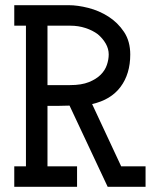

<svg xmlns="http://www.w3.org/2000/svg" viewBox="-20 -720 616 740"><path d="M277 0V-79H163V-312H205Q219 -312 226.5 -312.5Q234 -313 248 -313L395 0H541V-79H447L335 -319Q407 -335 444.5 -385Q482 -435 482 -510Q482 -561 458 -597Q434 -633 398 -656Q362 -679 320.5 -689.5Q279 -700 245 -700H35V-621H80V-79H35V0ZM163 -621H251Q282 -621 309.5 -612Q337 -603 357 -588Q376 -572 387.5 -552Q399 -532 399 -510Q399 -491 392 -470Q385 -449 368 -432Q351 -415 322.5 -403.5Q294 -392 250 -392H163Z"/></svg>

Font: Josefin Slab Thin
Style: Bold
Weight: 700
Version: Version 2.000